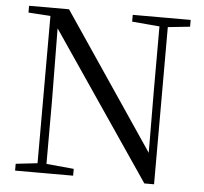

<svg xmlns="http://www.w3.org/2000/svg" viewBox="-52 -783 900 845"><g transform="rotate(5 398.0 -360.5)"><path d="M44.5 0V-30.1L150.3 -42.1H171.8L300.9 -30.1V0ZM140.1 0V-704.6H175.7L179.5 -319.3V0ZM500.6 -698V-728H756.5V-698L651.5 -686.9H630.9ZM616.1 6.7 166.9 -653.8 164.7 -655.5 140.7 -691.6 42.6 -698V-728H219.1L641.4 -102.9L623.8 -96.7L622.1 -395.1V-728H659V6.7Z"/></g></svg>

Font: Noto Serif SC
Style: Regular
Weight: 200
Designer: Ryoko NISHIZUKA 西塚涼子 (kana & ideographs); Frank Grießhammer (Latin, Greek & Cyrillic); Wenlong ZHANG 张文龙 (bopomofo); San
Foundry: Adobe
Version: Version 2.001;hotconv 1.1.0;makeotfexe 2.6.0